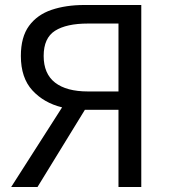

<svg xmlns="http://www.w3.org/2000/svg" viewBox="-20 -753 690 773"><path d="M334 -384.8H457V-658.2H334Q247.6 -658.2 201.7 -629.2Q155.8 -600.1 155.8 -527.8Q155.8 -456.1 201.7 -420.4Q247.6 -384.8 334 -384.8ZM24.9 0 230 -320.8Q157.2 -338.4 110.6 -388.9Q64 -439.5 64 -527.8Q64 -604 96.9 -648.9Q129.9 -693.8 187.7 -713.4Q245.6 -732.9 319.8 -732.9H548.8V0H457V-311H321.8L130.9 0Z"/></svg>

Font: Source Han Sans CN
Style: Regular
Weight: 400
Designer: Ryoko NISHIZUKA  (kana, bopomofo & ideographs); Paul D. Hunt (Latin, Greek & Cyrillic); Sandoll Communications , Soo-you
Foundry: Adobe
Version: Version 2.004;hotconv 1.0.118;makeotfexe 2.5.65603